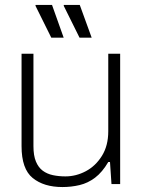

<svg xmlns="http://www.w3.org/2000/svg" viewBox="-20 -743 578 775"><path d="M232 12Q157 12 112 -24.5Q67 -61 67 -153V-526H115V-153Q115 -115 125 -91Q135 -67 152.5 -54Q170 -41 193.5 -36Q217 -31 244 -31Q287 -31 326.5 -52Q366 -73 391.5 -114Q417 -155 417 -213V-526H465V0H430L424 -89H417Q393 -48 364 -26Q335 -4 301.5 4Q268 12 232 12ZM301 -591 237 -720 238 -723H302L350 -591ZM187 -591 123 -720 124 -723H190L237 -591Z"/></svg>

Font: Archivo SemiBold Thin
Style: Regular
Weight: 250
Version: Version 2.001